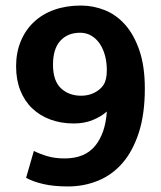

<svg xmlns="http://www.w3.org/2000/svg" viewBox="-20 -661 579 692"><path d="M225 11Q174 11 137 2.5Q100 -6 74 -20L102 -117Q124 -106 151 -98Q178 -90 213 -90Q286 -90 323 -135.5Q360 -181 365 -259Q345 -241 314.5 -228.5Q284 -216 246 -216Q200 -216 162 -230Q124 -244 96.5 -270Q69 -296 53.5 -334.5Q38 -373 38 -422Q38 -471 54.5 -511.5Q71 -552 101.5 -581Q132 -610 175 -625.5Q218 -641 272 -641Q316 -641 357.5 -624.5Q399 -608 431 -572Q463 -536 482.5 -479Q502 -422 502 -342Q502 -250 480.5 -183.5Q459 -117 422 -74Q385 -31 334 -10Q283 11 225 11ZM365 -408Q365 -436 358.5 -460.5Q352 -485 339.5 -503.5Q327 -522 309 -532.5Q291 -543 269 -543Q224 -543 197.5 -514Q171 -485 171 -428Q171 -370 199.5 -343Q228 -316 273 -316Q299 -316 320.5 -327Q342 -338 353 -355Q365 -373 365 -408Z"/></svg>

Font: Mukta Vaani
Style: Bold
Weight: 700
Designer: Noopur Datye, Girish Dalvi, Yashodeep Gholap, Pallavi Karambelkar
Foundry: Ek Type
Version: Version 2.538;PS 1.000;hotconv 16.6.51;makeotf.lib2.5.65220;